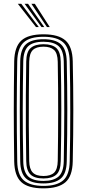

<svg xmlns="http://www.w3.org/2000/svg" viewBox="-20 -988 460 1014"><path d="M209.8 6.8Q128.2 6.8 92.4 -26.4Q56.5 -59.5 55 -135.8Q54 -211.2 53.4 -276.1Q52.8 -341 52.8 -402.1Q52.8 -463.2 53.4 -527Q54 -590.8 55 -664Q56.5 -740.5 92.4 -773.6Q128.2 -806.8 209.8 -806.8Q289.2 -806.8 325.9 -774.1Q362.5 -741.5 364.2 -664.2Q365.5 -599 366.4 -536.2Q367.2 -473.5 367.2 -409.8Q367.2 -346 366.5 -278.2Q365.8 -210.5 364.2 -135.5Q362.5 -57 325.1 -25.1Q287.8 6.8 209.8 6.8ZM209.8 -6.2Q279.5 -6.2 313.2 -35.1Q347 -64 348.2 -136Q349.8 -204.8 350.4 -268.4Q351 -332 351.1 -394.8Q351.2 -457.5 350.6 -523.8Q350 -590 348.2 -663.8Q347 -734.8 313.8 -764.2Q280.5 -793.8 209.8 -793.8Q136.5 -793.8 104.5 -763.4Q72.5 -733 71 -663.8Q70 -603.5 69.4 -545.5Q68.8 -487.5 68.6 -425.8Q68.5 -364 69 -293Q69.5 -222 71 -136Q72 -64 106 -35.1Q140 -6.2 209.8 -6.2ZM209.8 -19.2Q145.2 -19.2 116.6 -46.4Q88 -73.5 86.8 -136Q85.8 -211.2 85.1 -276.1Q84.5 -341 84.5 -402.1Q84.5 -463.2 85.1 -527Q85.8 -590.8 86.8 -663.8Q88 -726.5 116.5 -753.6Q145 -780.8 209.8 -780.8Q272.2 -780.8 301.6 -754.2Q331 -727.8 332.5 -663.2Q333.8 -601.5 334.6 -539Q335.5 -476.5 335.5 -411.9Q335.5 -347.2 334.8 -278.8Q334 -210.2 332.5 -136.2Q331.2 -71 301 -45.1Q270.8 -19.2 209.8 -19.2ZM209.8 -32.5Q261.8 -32.5 288.6 -55Q315.5 -77.5 316.8 -136.8Q318 -204.2 318.6 -268.5Q319.2 -332.8 319.4 -396.5Q319.5 -460.2 318.9 -526.1Q318.2 -592 316.8 -663Q315.5 -721.2 289.4 -744.4Q263.2 -767.5 209.8 -767.5Q153.5 -767.5 128.6 -743.4Q103.8 -719.2 102.8 -663.2Q101.5 -598.5 100.9 -536.1Q100.2 -473.8 100.1 -410.2Q100 -346.8 100.6 -279.1Q101.2 -211.5 102.8 -136.2Q103.8 -80.8 128.5 -56.6Q153.2 -32.5 209.8 -32.5ZM209.8 -45.5Q162 -45.5 140.6 -66.8Q119.2 -88 118.5 -137.5Q117 -224 116.5 -310.2Q116 -396.5 116.5 -484.2Q117 -572 118.5 -663Q119.2 -714.5 142 -734.5Q164.8 -754.5 209.8 -754.5Q256 -754.5 277.9 -733.9Q299.8 -713.2 300.8 -662.8Q302.2 -598.8 303 -536.5Q303.8 -474.2 303.8 -410.8Q303.8 -347.2 303.1 -279.6Q302.5 -212 300.8 -137.2Q299.8 -86 277.5 -65.8Q255.2 -45.5 209.8 -45.5ZM209.8 -58.5Q247.5 -58.5 265.9 -76.2Q284.2 -94 285 -138.5Q286 -204 286.6 -266.6Q287.2 -329.2 287.2 -392.4Q287.2 -455.5 286.8 -521.9Q286.2 -588.2 285 -661.2Q284.2 -707.2 265.2 -724.4Q246.2 -741.5 209.8 -741.5Q171.8 -741.5 153.5 -723.9Q135.2 -706.2 134.2 -662.2Q133 -579.2 132.4 -496.2Q131.8 -413.2 132.1 -325Q132.5 -236.8 134.2 -137.2Q135.2 -95.2 152.9 -76.9Q170.5 -58.5 209.8 -58.5ZM170.2 -845 74.2 -967.8H92.5L185 -845ZM199.2 -845 110 -967.8H128.2L213.8 -845ZM228 -845 145.8 -967.8H164L242.8 -845Z"/></svg>

Font: Big Shoulders Inline Text Thin
Style: Regular
Weight: 400
Version: Version 2.002